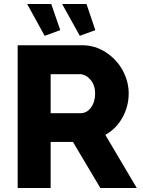

<svg xmlns="http://www.w3.org/2000/svg" viewBox="-20 -935 710 955"><path d="M115.2 -915H234.9L279.8 -785.2L202.1 -756.8ZM289.1 -915H410.2L454.1 -785.2L377 -756.8ZM67.9 0V-710H388.2Q452.6 -710 506.8 -674.6Q561 -639.2 590.6 -584.2Q620.1 -529.3 620.1 -470.2Q620.1 -405.3 588.6 -349.4Q557.1 -293.5 503.9 -264.2L660.2 0H479L342.8 -229H231.9V0ZM231.9 -372.1H381.8Q411.6 -372.1 432.4 -399.9Q453.1 -427.7 453.1 -470.2Q453.1 -511.7 429.7 -538.8Q406.2 -565.9 377 -565.9H231.9Z"/></svg>

Font: Raleway-v4020 ExtraBold
Style: Regular
Weight: 800
Designer: Matt McInerney, Pablo Impallari, Rodrigo Fuenzalida
Foundry: Matt McInerney, Pablo Impallari, Rodrigo Fuenzalida
Version: Version 4.020;PS 004.020;hotconv 1.0.88;makeotf.lib2.5.64775